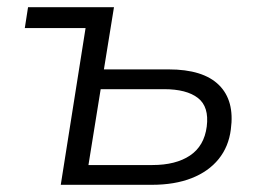

<svg xmlns="http://www.w3.org/2000/svg" viewBox="-20 -514 738 534"><path d="M149 0 218 -436H49L58 -494H297L269 -321H449Q545 -321 589 -277.5Q633 -234 622 -154Q616 -106 588 -71.5Q560 -37 513 -18.5Q466 0 402 0ZM226 -55H404Q469 -55 508.5 -81.5Q548 -108 555 -162Q562 -217 530.5 -241.5Q499 -266 436 -266H260Z"/></svg>

Font: Nunito Sans 7pt Light
Style: Italic
Weight: 300
Italic angle: -9°
Designer: Vernon Adams
Foundry: Vernon Adams
Version: Version 3.101;gftools[0.9.27]